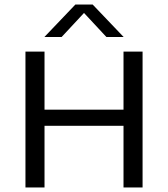

<svg xmlns="http://www.w3.org/2000/svg" viewBox="-20 -821 736 841"><path d="M91.5 0V-595H175V-340.5H521V-595H604.5V0H521V-270H175V0ZM174.5 -659 310 -801H386L521.5 -659H446L338 -775H358L250 -659Z"/></svg>

Font: Encode Sans SC SemiExpanded
Style: Regular
Weight: 400
Width: 6
Designer: Multiple Designers
Foundry: Impallari Type
Version: Version 3.002